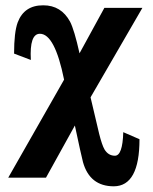

<svg xmlns="http://www.w3.org/2000/svg" viewBox="-20 -479 560 705"><path d="M502.9 -450.2 312.5 -121.6 344.2 12.7Q354.5 53.7 363.8 69.8Q377.9 92.8 401.9 92.8Q430.2 92.8 432.6 6.3L492.2 32.2Q492.2 204.6 397.9 205.1Q309.6 205.1 284.7 116.2Q282.2 107.4 273.9 69.8L254.9 -18.1L148.9 173.3H10.3L215.3 -186.5Q181.2 -355 126.5 -355Q87.9 -355 93.3 -258.8L31.7 -282.2Q31.7 -360.4 44.9 -396.5Q68.8 -460 139.2 -459.5Q204.6 -459.5 237.3 -399.4Q252.9 -369.1 272 -283.2L363.3 -450.2Z"/></svg>

Font: Accordance
Style: Bold
Weight: 700
Version: Version 1.2 (build January 31, 2020) Miklal Software Solutio